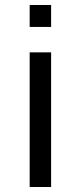

<svg xmlns="http://www.w3.org/2000/svg" viewBox="-20 -750 324 770"><path d="M99 -642H185V-730H99ZM99 0H185V-540H99Z"/></svg>

Font: Resamitz
Style: Bold
Weight: 700
Designer: gluk
Foundry: gluk
Version: Version 0.047